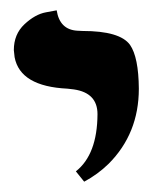

<svg xmlns="http://www.w3.org/2000/svg" viewBox="-20 -582 310 372"><path d="M143.1 -230 127 -250Q168.5 -282.7 168.9 -360.8Q168.9 -401.9 123.5 -408.7Q117.2 -409.7 110.8 -410.2Q19 -414.6 8.3 -471.2Q7.3 -478.5 6.8 -484.9Q6.8 -515.6 27.3 -534.9Q47.9 -554.2 68.8 -558.1L89.8 -562Q95.7 -524.4 129.9 -522.5Q134.3 -522.5 140.1 -522Q212.4 -522 231.9 -495.1Q248.5 -471.2 249 -410.2Q249 -323.2 190.4 -264.6Q169.4 -244.1 143.1 -230Z"/></svg>

Font: Linux Libertine O
Style: Semibold
Weight: 700
Designer: Philipp H. Poll
Foundry: Philipp H. Poll
Version: Version 5.0.0